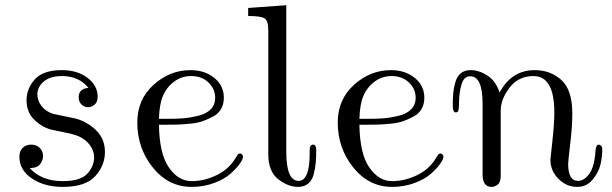

<svg xmlns="http://www.w3.org/2000/svg" viewBox="-20 -714 2373 745"><path d="M55.2 -106Q55.2 -127.9 68.1 -140.4Q81.1 -152.8 101.1 -152.8Q121.1 -152.8 134 -140.4Q147 -127.9 147 -107.9Q147 -91.8 135.5 -76.9Q124 -62 97.2 -62H95.2Q141.1 -11.2 223.1 -11.2Q292 -11.2 318.6 -40Q345.2 -68.8 345.2 -104Q345.2 -128.9 328.1 -151.9Q311 -174.8 280.8 -187Q263.7 -193.8 225.3 -201.4Q187 -209 179.2 -210.9Q142.1 -220.7 112.5 -249.8Q83 -278.8 83 -325.2Q83 -370.1 115 -406Q147 -441.9 220.2 -441.9Q280.3 -441.9 319.6 -411.9Q358.9 -381.8 358.9 -338.9Q358.9 -317.9 346.9 -307.9Q335 -297.9 321.8 -297.9Q306.6 -297.9 295.9 -308.8Q285.2 -319.8 285.2 -335.9Q285.2 -370.1 323.2 -373Q286.1 -418.9 220.2 -418.9Q175.3 -418.9 150.1 -397.9Q125 -377 125 -347.2Q125 -323.2 141.6 -302Q158.2 -280.8 187 -272Q195.8 -270 231 -262.9Q266.1 -255.9 273.9 -253.9Q318.8 -241.7 353 -208.3Q387.2 -174.8 387.2 -124Q387.2 -72.3 349.6 -30.5Q312 11.2 223.1 11.2Q152.3 11.2 103.8 -21.5Q55.2 -54.2 55.2 -106Z M512.7 -238.8Q512.7 -327.6 575.7 -384.8Q638.7 -441.9 719.7 -441.9Q773.9 -441.9 811.3 -411.9Q848.6 -381.8 848.6 -335Q848.6 -310.1 838.1 -291.5Q827.6 -272.9 807.1 -262Q786.6 -251 766.8 -243.9Q747.1 -236.8 716.6 -233.9Q686 -231 666.5 -230.5Q647 -230 617.7 -230H596.7Q598.6 -117.2 634.8 -64.9Q671.4 -11.2 723.6 -11.2Q724.1 -11.2 724.6 -11.2Q771.5 -11.2 818.1 -33.2Q864.7 -55.2 889.6 -94.2Q890.6 -95.2 895.3 -103Q899.9 -110.8 902.8 -114.5Q905.8 -118.2 909.7 -118.2Q914.6 -119.1 918.7 -115Q922.9 -110.8 922.9 -106Q922.9 -96.2 909.9 -78.1Q897 -60.1 874 -39.6Q851.1 -19 810.5 -3.9Q770 11.2 723.6 11.2Q633.8 11.2 573.2 -63.7Q512.7 -138.7 512.7 -238.8ZM596.7 -252.9H627.9Q664.1 -252.9 689.9 -254.9Q715.8 -256.8 747.8 -264.4Q779.8 -272 797.4 -289.6Q814.9 -307.1 814.9 -335Q814.9 -369.1 788.8 -394Q762.7 -418.9 721.7 -418.9Q684.6 -418.9 655.3 -397Q626 -375 611.8 -340.8Q598.6 -310.1 596.7 -252.9Z M942.9 -651.9V-683.1L1090.8 -693.8V-125Q1090.8 -12.2 1138.7 -12.2Q1181.6 -12.2 1181.6 -119.1V-126Q1181.6 -128.9 1181.6 -131.8Q1181.6 -152.8 1194.8 -152.8Q1207 -152.8 1207 -132.8Q1207 -103 1205.3 -84Q1203.6 -64.9 1197.8 -40Q1191.9 -15.1 1176.3 -2Q1160.6 11.2 1136.7 11.2Q1097.7 11.2 1059.3 -18.8Q1021 -48.8 1021 -116.2V-596.2Q1021 -633.3 1006.8 -642.6Q992.7 -651.9 942.9 -651.9Z M1290.5 -238.8Q1290.5 -327.6 1353.5 -384.8Q1416.5 -441.9 1497.6 -441.9Q1551.8 -441.9 1589.1 -411.9Q1626.5 -381.8 1626.5 -335Q1626.5 -310.1 1616 -291.5Q1605.5 -272.9 1585 -262Q1564.5 -251 1544.7 -243.9Q1524.9 -236.8 1494.4 -233.9Q1463.9 -231 1444.3 -230.5Q1424.8 -230 1395.5 -230H1374.5Q1376.5 -117.2 1412.6 -64.9Q1449.2 -11.2 1501.5 -11.2Q1502 -11.2 1502.4 -11.2Q1549.3 -11.2 1595.9 -33.2Q1642.6 -55.2 1667.5 -94.2Q1668.5 -95.2 1673.1 -103Q1677.7 -110.8 1680.7 -114.5Q1683.6 -118.2 1687.5 -118.2Q1692.4 -119.1 1696.5 -115Q1700.7 -110.8 1700.7 -106Q1700.7 -96.2 1687.7 -78.1Q1674.8 -60.1 1651.9 -39.6Q1628.9 -19 1588.4 -3.9Q1547.9 11.2 1501.5 11.2Q1411.6 11.2 1351.1 -63.7Q1290.5 -138.7 1290.5 -238.8ZM1374.5 -252.9H1405.8Q1441.9 -252.9 1467.8 -254.9Q1493.7 -256.8 1525.6 -264.4Q1557.6 -272 1575.2 -289.6Q1592.8 -307.1 1592.8 -335Q1592.8 -369.1 1566.7 -394Q1540.5 -418.9 1499.5 -418.9Q1462.4 -418.9 1433.1 -397Q1403.8 -375 1389.6 -340.8Q1376.5 -310.1 1374.5 -252.9Z M1736.8 -303.2Q1736.8 -333 1738.8 -353.5Q1740.7 -374 1747.3 -396.5Q1753.9 -418.9 1768.8 -430.4Q1783.7 -441.9 1806.6 -441.9Q1838.9 -441.9 1871.3 -420.9Q1903.8 -399.9 1918.5 -355Q1965.3 -441.9 2054.7 -441.9Q2115.7 -441.9 2158.2 -403.6Q2200.7 -365.2 2200.7 -273.9Q2200.7 -223.1 2192.6 -156Q2184.6 -88.9 2184.6 -78.1Q2184.6 -12.2 2222.7 -12.2Q2246.6 -12.2 2266.6 -39.6Q2286.6 -66.9 2290.5 -127.9Q2292.5 -152.8 2302.7 -152.8Q2305.7 -152.8 2310.5 -149.9Q2316.4 -146 2316.9 -134.8Q2316.9 -105 2309.8 -75Q2302.7 -44.9 2279.3 -16.8Q2255.9 11.2 2219.7 11.2Q2177.7 11.2 2146.7 -20.3Q2115.7 -51.8 2115.7 -94.2Q2115.7 -97.2 2123.3 -166Q2130.9 -234.9 2130.9 -277.8Q2130.9 -418.9 2049.8 -418.9Q1991.7 -418.9 1957.3 -374Q1922.9 -329.1 1922.9 -285.2V-32.2Q1922.9 -7.3 1911.4 2Q1899.9 11.2 1887.7 11.2Q1852.5 11.2 1852.5 -37.1V-312Q1852.5 -418 1804.7 -418Q1779.8 -418 1770.8 -386.5Q1761.7 -355 1761.2 -319.6Q1760.7 -284.2 1756.8 -280.8Q1752 -277.8 1748.5 -277.8Q1736.8 -278.3 1736.8 -303.2Z"/></svg>

Font: CMU Serif Upright Italic
Style: UprightItalic
Weight: 500
Version: Version 0.7.0